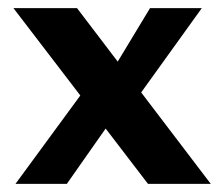

<svg xmlns="http://www.w3.org/2000/svg" viewBox="-20 -451 549 471"><path d="M261 -287 348 -431H475L306 -196ZM497 0H343L13 -431H169ZM245 -144 144 0H18L186 -229Z"/></svg>

Font: Reem Kufi Fun SemiBold
Style: Regular
Weight: 600
Designer: Khaled Hosny
Version: Version 1.005